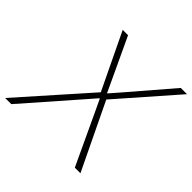

<svg xmlns="http://www.w3.org/2000/svg" viewBox="-211 -898 1066 1066"><g transform="rotate(45 322.5 -364.5)"><path d="M-27 0 326 -398 167 -729H209L328 -475L354 -419H356L410 -481L623 -729H672L376 -391L564 0H520L382 -295L347 -369H344L282 -298L21 0Z"/></g></svg>

Font: Mona Sans ExtraLight
Style: Italic
Weight: 200
Italic angle: -11.6951°
Designer: Deni Anggara
Foundry: GitHub
Version: Version 2.000